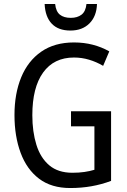

<svg xmlns="http://www.w3.org/2000/svg" viewBox="-20 -938 640 968"><path d="M338 -377H540V-26Q492 -8 441 1Q390 10 334 10Q239 10 177 -37Q115 -84 84 -167.5Q53 -251 53 -358Q53 -466 87 -548.5Q121 -631 188 -677.5Q255 -724 353 -724Q403 -724 447.5 -712.5Q492 -701 531 -679L500 -606Q466 -626 429 -637Q392 -648 353 -648Q252 -648 197.5 -572.5Q143 -497 143 -357Q143 -274 163.5 -208Q184 -142 228.5 -104.5Q273 -67 345 -67Q378 -67 405.5 -71Q433 -75 456 -82V-301H338ZM469 -918Q467 -856 431 -820Q395 -784 335 -784Q274 -784 241 -818.5Q208 -853 205 -918H258Q262 -880 282 -864Q302 -848 337 -848Q370 -848 391 -864Q412 -880 416 -918Z"/></svg>

Font: Noto Sans Bengali UI Condensed
Style: Regular
Weight: 400
Width: 3
Designer: Jelle Bosma - Monotype Design Team
Foundry: Monotype Imaging Inc.
Version: Version 2.003; ttfautohint (v1.8.4.7-5d5b)